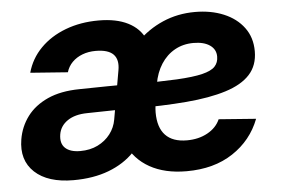

<svg xmlns="http://www.w3.org/2000/svg" viewBox="-45 -616 1011 689"><g transform="rotate(-5 461.0 -271.5)"><path d="M193.6 8.3Q101.7 8.3 54.4 -35.6Q7.2 -79.6 19.6 -154Q27.3 -199.5 54.2 -235.6Q81.2 -271.7 128.3 -293.1Q175.4 -314.4 243 -315.2Q268.8 -315.5 293.3 -316Q317.8 -316.5 344.1 -316.8Q370.3 -317 401.1 -317.3L388.9 -229.4Q357.6 -229.1 325.4 -228.3Q293.2 -227.6 263.1 -227.1Q219.1 -226.5 192.2 -208.2Q165.3 -189.8 160.3 -159.4Q155.1 -127 172.9 -110.4Q190.8 -93.7 226.9 -93.7Q262.6 -93.7 290.1 -107.3Q317.7 -121 335.3 -144Q352.9 -167.1 357.8 -195.6L388.4 -370.6Q395.2 -408.4 376.5 -427.7Q357.8 -446.9 312.5 -446.9Q286.5 -446.9 264.8 -438.6Q243 -430.2 228.2 -415.2Q213.3 -400.2 207 -379.2L72.3 -389.2Q86.2 -439.6 122.8 -476.7Q159.3 -513.8 213.4 -534.3Q267.5 -554.8 333 -554.8Q396.4 -554.8 438.4 -533.6Q480.4 -512.4 498.3 -472.9Q516.2 -433.4 506.9 -378.5L472.1 -168.1L464.1 -161.2Q449.8 -110.2 413.2 -72.1Q376.7 -34 321.2 -12.8Q265.7 8.3 193.6 8.3ZM600.9 11.7Q522.7 11.7 468.5 -18.6Q414.2 -49 388.7 -105.9Q363.3 -162.9 371.2 -242.1Q376.7 -309.8 402.1 -367Q427.4 -424.1 468.8 -466.3Q510.1 -508.4 563.8 -531.7Q617.4 -555 680 -555Q737.7 -555 783.4 -535.9Q829.1 -516.8 855.4 -481.2Q881.8 -445.7 881.8 -396Q881.8 -345.1 852 -312.5Q822.3 -279.9 764.2 -261.7Q706.1 -243.4 621.2 -236.2Q536.3 -229.1 425.5 -229.1L440.7 -316.6Q534.2 -316.6 593.9 -319.7Q653.6 -322.9 686.6 -331Q719.6 -339.1 732.6 -353.2Q745.6 -367.2 745.6 -388.8Q745.6 -414.7 724 -429.7Q702.4 -444.7 664.9 -444.7Q627.6 -444.7 597.8 -428.1Q567.9 -411.5 548.2 -381Q528.5 -350.6 521.3 -308.7Q517.7 -287.3 514.7 -268.2Q511.6 -249.1 509.9 -233.9Q508.1 -218.6 508.1 -208.2Q508.1 -153.7 534.2 -126.2Q560.3 -98.6 611.6 -98.6Q653.7 -98.6 685.9 -116.3Q718.1 -134 731.3 -164.1L865.3 -154Q836.1 -78.2 767.8 -33.3Q699.6 11.7 600.9 11.7Z"/></g></svg>

Font: Adwaita Sans
Style: Italic
Weight: 400
Italic angle: -9.39999°
Designer: Rasmus Andersson
Foundry: rsms
Version: Version 4.001;git-9221beed3